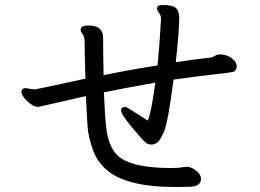

<svg xmlns="http://www.w3.org/2000/svg" viewBox="-20 -770 1040 769"><path d="M683 -21Q486 -21 408 -89Q369 -122 351.5 -171.5Q334 -221 331 -260.5Q328 -300 327 -328.5Q326 -357 324 -385L134 -342Q119 -342 103.5 -353Q88 -364 77 -378Q66 -392 66 -403Q66 -417 85 -417Q102 -413 119 -412Q120 -412 124.5 -413Q129 -414 148 -417.5Q167 -421 209 -430.5Q251 -440 322 -455Q319 -564 319 -592Q319 -620 314.5 -627.5Q310 -635 306.5 -639.5Q303 -644 303 -650Q303 -668 334 -668Q393 -668 393 -618Q393 -544 395 -469Q507 -492 611 -508Q618 -574 625 -694Q625 -709 617 -718.5Q609 -728 609 -736Q609 -750 632 -750Q677 -750 689 -733Q698 -721 698 -695Q696 -629 684 -521Q748 -531 828 -540Q832 -541 841 -546.5Q850 -552 862 -552Q888 -552 908 -537Q928 -522 928 -504Q927 -485 911 -481.5Q895 -478 829.5 -471Q764 -464 675 -451Q653 -281 637.5 -244.5Q622 -208 610.5 -199.5Q599 -191 587 -191Q574 -191 564 -198Q543 -218 504 -265.5Q465 -313 465 -327Q465 -342 482 -342Q487 -342 572 -287Q586 -319 602 -439Q471 -416 396 -400Q398 -367 399.5 -334Q401 -301 404 -272Q411 -187 450 -148Q503 -97 666 -97Q696 -97 707 -99.5Q718 -102 729 -102Q739 -102 753 -95Q785 -76 785 -54Q785 -22 737 -22Z"/></svg>

Font: LXGW WenKai Lite Medium
Style: Regular
Weight: 500
Designer: LXGW / Fontworks Inc.
Foundry: LXGW / Fontworks Inc.
Version: Version 1.511; March 25, 2025